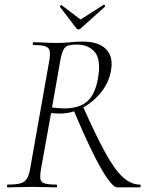

<svg xmlns="http://www.w3.org/2000/svg" viewBox="-20 -807 648 827"><path d="M14 0Q10 0 10 -6Q10 -12 14 -12Q48 -12 67 -17Q86 -22 95.5 -37Q105 -52 110 -81L192 -544Q197 -573 194 -587.5Q191 -602 175.5 -607.5Q160 -613 125 -613Q121 -613 121 -619Q121 -625 125 -625Q146 -625 172.5 -623.5Q199 -622 228 -622Q251 -622 283 -625Q315 -628 335 -628Q406 -628 437.5 -594.5Q469 -561 458 -503Q450 -454 417 -411.5Q384 -369 337 -343.5Q290 -318 237 -318Q230 -318 219 -318.5Q208 -319 200 -320L157 -81Q152 -52 154 -37Q156 -22 172 -17Q188 -12 222 -12Q226 -12 226 -6Q226 0 223 0Q201 0 175.5 -1Q150 -2 119 -2Q91 -2 63 -1Q35 0 14 0ZM485 0Q469 0 441 -40.5Q413 -81 376.5 -155.5Q340 -230 297 -333L337 -349Q393 -223 433.5 -149.5Q474 -76 509 -44Q544 -12 582 -12Q586 -12 586 -6Q586 0 582 0Q545 0 521 0Q497 0 485 0ZM256 -340Q322 -340 356 -370.5Q390 -401 402 -469Q416 -550 388.5 -582.5Q361 -615 311 -615Q289 -615 275.5 -611.5Q262 -608 253.5 -593Q245 -578 239 -542L204 -344Q216 -343 230.5 -341.5Q245 -340 256 -340ZM309 -685 238 -778Q237 -780 240.5 -783Q244 -786 245 -785L327 -723L426 -786Q429 -788 431.5 -784Q434 -780 432 -778L328 -685Q318 -675 309 -685Z"/></svg>

Font: Cormorant Light
Style: Italic
Weight: 300
Italic angle: -10°
Designer: Christian Thalmann (Catharsis Fonts)
Foundry: Catharsis Fonts
Version: Version 4.000